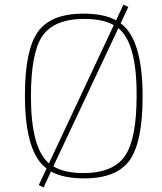

<svg xmlns="http://www.w3.org/2000/svg" viewBox="-20 -761 700 832"><path d="M503 -660Q598 -590 598 -343Q598 -146 542 -67Q486 12 345 12Q254 12 201 -18L169 51L148 41L182 -31Q88 -100 88 -347Q88 -544 144 -623Q201 -702 341 -702Q430 -702 483 -673L515 -741L536 -731ZM473 -652Q427 -679 345 -679Q214 -679 163 -604Q114 -531 114 -343Q114 -120 192 -53ZM211 -40Q260 -11 341 -11Q471 -11 522 -86Q572 -159 572 -347Q573 -574 493 -639Z"/></svg>

Font: Taylor Sans Thin
Style: Regular
Weight: 100
Italic angle: -8°
Designer: Natanael Gama
Version: Version 1.001 September 8, 2015